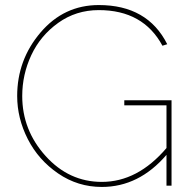

<svg xmlns="http://www.w3.org/2000/svg" viewBox="-20 -735 760 760"><path d="M472 -338H659V0H639V-122Q530 5 383 5Q288 5 210 -48.5Q132 -102 90 -184.5Q48 -267 48 -355Q48 -498 140.5 -606.5Q233 -715 371 -715Q564 -715 642 -560L623 -554Q547 -695 371 -695Q281 -695 210.5 -644.5Q140 -594 104 -517Q68 -440 68 -355Q68 -220 160.5 -117.5Q253 -15 383 -15Q525 -15 639 -149V-318H472Z"/></svg>

Font: Raleway-v4020 Thin
Style: Regular
Weight: 250
Designer: Matt McInerney, Pablo Impallari, Rodrigo Fuenzalida
Foundry: Matt McInerney, Pablo Impallari, Rodrigo Fuenzalida
Version: Version 4.020;PS 004.020;hotconv 1.0.88;makeotf.lib2.5.64775